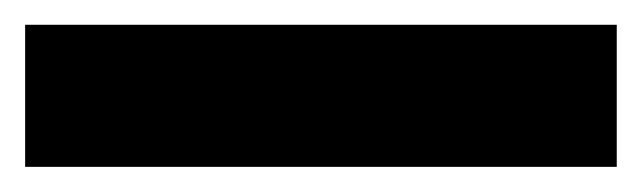

<svg xmlns="http://www.w3.org/2000/svg" viewBox="-21 -20 518 155"><path d="M476.9 114.7H-0.7V0H476.9Z"/></svg>

Font: Cannonade
Style: Bold
Weight: 700
Designer: Rasmus Andersson
Foundry: rsms
Version: Version 3.012;git-f93a4a705